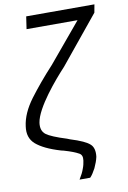

<svg xmlns="http://www.w3.org/2000/svg" viewBox="-99 -828 688 1031"><g transform="rotate(-10 245.5 -312.5)"><path d="M249 144H307C318 133 327 118 338 98C348 76 355 58 359 39C363 8 357 -16 341 -30C325 -45 291 -61 236 -78L221 -84C166 -101 128 -117 111 -130C93 -144 86 -165 90 -194C102 -274 216 -407 272 -467L483 -725L491 -769H119L109 -701H387L209 -488C157 -432 115 -381 78 -332C41 -282 20 -235 14 -188C8 -147 18 -115 45 -91C73 -67 115 -46 179 -27L192 -24C230 -13 255 -3 269 5C285 12 290 26 287 47C285 61 282 75 276 90C271 105 262 123 249 144Z"/></g></svg>

Font: Cheyenne Sans Light
Style: Italic
Weight: 300
Italic angle: -8.13011°
Designer: The Public Sans project authors (U.S. Web Design System), Libre Franklin designed by Pablo Impallari and Rodrigo Fuenzal
Foundry: The Cheyenne Sans Project Authors
Version: Version 2.007